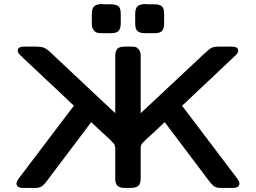

<svg xmlns="http://www.w3.org/2000/svg" viewBox="-20 -923 1259 943"><path d="M61 -22Q61 -32 74 -49L343 -404Q331 -414 309 -436L94 -638Q92 -640 87 -645Q82 -650 79 -652.5Q76 -655 73 -659Q70 -663 68.5 -666.5Q67 -670 67 -674Q67 -694 98 -694H160Q168 -694 174.5 -693Q181 -692 185.5 -691.5Q190 -691 196 -688.5Q202 -686 204.5 -684.5Q207 -683 212 -679Q217 -675 218.5 -674Q220 -673 226 -667.5Q232 -662 233 -661L546 -367V-642Q546 -654 546.5 -659Q547 -664 551 -674.5Q555 -685 565.5 -689.5Q576 -694 593 -694H623Q636 -694 644 -692.5Q652 -691 661.5 -680.5Q671 -670 671 -649V-367L984 -660Q1007 -682 1019 -688Q1031 -694 1056 -694H1119Q1150 -694 1150 -674Q1150 -669 1147 -663.5Q1144 -658 1140.5 -654.5Q1137 -651 1131 -645.5Q1125 -640 1123 -638L909 -436Q892 -419 874 -404L1143 -49Q1156 -32 1156 -22Q1156 0 1122 0H1066Q1047 0 1036 -5.5Q1025 -11 1010 -30L789 -323Q765 -301 731 -269Q688 -230 679.5 -220Q671 -210 671 -198V-49Q671 -19 658.5 -9.5Q646 0 620 0H594Q566 0 556 -11.5Q546 -23 546 -47V-190Q546 -191 546 -192Q546 -209 539 -218Q532 -227 485 -270Q452 -301 428 -323L207 -30Q192 -11 181 -5.5Q170 0 151 0H95Q61 0 61 -22ZM431 -808V-854Q431 -882 443 -892.5Q455 -903 480 -903Q482 -903 487 -902.5Q492 -902 494 -902H521Q533 -902 539 -901Q545 -900 554.5 -896.5Q564 -893 568.5 -882.5Q573 -872 573 -855V-808Q573 -783 562.5 -771.5Q552 -760 525 -760H482Q467 -760 458 -762Q449 -764 440 -775Q431 -786 431 -808ZM644 -808V-854Q644 -882 656 -892.5Q668 -903 693 -903Q696 -903 700 -902.5Q704 -902 707 -902H735Q747 -902 753 -901Q759 -900 768 -896.5Q777 -893 781.5 -882.5Q786 -872 786 -855V-808Q786 -783 776 -771.5Q766 -760 739 -760H696Q685 -760 678 -761Q671 -762 662 -766Q653 -770 648.5 -780.5Q644 -791 644 -808Z"/></svg>

Font: CMU Sans Serif
Style: Bold
Weight: 700
Version: Version 0.7.0